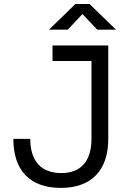

<svg xmlns="http://www.w3.org/2000/svg" viewBox="-20 -918 626 948"><path d="M280.3 9.8C430.2 9.8 514.6 -75.7 514.6 -232.4V-693.4H239.3V-616.7H431.6V-232.4C431.6 -122.6 379.9 -63.5 282.7 -63.5C183.1 -63.5 129.4 -123 129.4 -232.4H45.9C45.9 -76.2 128.4 9.8 280.3 9.8ZM221.7 -771.5H314.5L387.2 -848.6L460 -771.5H552.7L421.9 -898.4H352.5Z"/></svg>

Font: Cascadia Mono PL SemiLight
Style: Regular
Weight: 350
Monospace: yes
Designer: Aaron Bell
Foundry: Saja Typeworks
Version: Version 2404.023